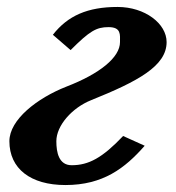

<svg xmlns="http://www.w3.org/2000/svg" viewBox="-20 -520 505 552"><path d="M459 -399C459 -452 397 -500 318 -500C232 -500 175 -475 132 -420L183 -376C238 -431 257 -442 292 -442C329 -442 325 -420 325 -399C325 -355 267 -308 171 -271C87 -238 7 -176 7 -114C7 -35 68 12 168 12C276 12 339 -36 396 -101L334 -129C274 -66 235 -45 186 -45C149 -45 142 -82 142 -114C142 -159 187 -210 242 -232C376 -286 459 -330 459 -399Z"/></svg>

Font: Veleka
Style: Bold Italic
Weight: 700
Italic angle: -12°
Designer: Stefan Peev, Context Ltd, 2016; SIL International, 1997-2014.
Foundry: Stefan Peev, Context Ltd, 2016
Version: Version 5.000